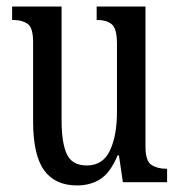

<svg xmlns="http://www.w3.org/2000/svg" viewBox="-20 -556 550 586"><path d="M215 10Q148 10 114.5 -36.5Q81 -83 81 -186V-428Q81 -472 64 -483.5Q47 -495 21 -495H17V-536H168V-188Q168 -120 184 -85.5Q200 -51 245 -51Q294 -51 315.5 -96.5Q337 -142 337 -215V-422Q337 -470 320.5 -482.5Q304 -495 278 -495H275V-536H424V-109Q424 -64 442.5 -52.5Q461 -41 486 -41H490V0H355L343 -82H339Q317 -29 286.5 -9.5Q256 10 215 10Z"/></svg>

Font: Noto Serif Lao ExtraCondensed
Style: Regular
Weight: 400
Width: 2
Designer: Monotype Design Team
Foundry: Monotype Imaging Inc.
Version: Version 2.003; ttfautohint (v1.8.4.7-5d5b)